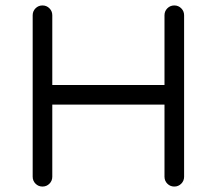

<svg xmlns="http://www.w3.org/2000/svg" viewBox="-20 -685 796 705"><path d="M172 -36Q172 -21 161.5 -10.5Q151 0 136 0Q121 0 110.5 -10.5Q100 -21 100 -36V-629Q100 -644 110.5 -654.5Q121 -665 136 -665Q151 -665 161.5 -654.5Q172 -644 172 -629V-373H584V-629Q584 -644 594.5 -654.5Q605 -665 620 -665Q635 -665 645.5 -654.5Q656 -644 656 -629V-36Q656 -21 645.5 -10.5Q635 0 620 0Q605 0 594.5 -10.5Q584 -21 584 -36V-301H172Z"/></svg>

Font: Jura SemiBold
Style: Regular
Weight: 600
Designer: Daniel Johnson, Alexei Vanyashin
Foundry: Daniel Johnson
Version: Version 5.103